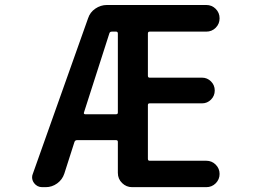

<svg xmlns="http://www.w3.org/2000/svg" viewBox="-20 -775 1040 774"><path d="M512.7 -20.5Q489.3 -20.5 472.2 -37.1Q455.1 -53.7 455.1 -78.1V-203.1Q455.1 -210 448.2 -210H290Q283.2 -210 280.3 -203.1L239.3 -75.2Q231.4 -50.8 210.4 -35.6Q189.5 -20.5 164.1 -20.5H150.4Q129.9 -20.5 117.2 -37.1Q109.4 -47.9 109.4 -60.5Q109.4 -67.4 112.3 -74.2L335 -701.2Q342.8 -725.6 364.3 -740.2Q385.7 -754.9 411.1 -754.9H811.5Q834 -754.9 849.6 -739.3Q865.2 -723.6 865.2 -701.2Q865.2 -678.7 849.6 -663.1Q834 -647.5 811.5 -647.5H583Q576.2 -647.5 576.2 -639.6V-469.7Q576.2 -461.9 583 -461.9H794.9Q815.4 -461.9 830.6 -446.8Q845.7 -431.6 845.7 -410.2Q845.7 -388.7 830.6 -373.5Q815.4 -358.4 794.9 -358.4H583Q576.2 -358.4 576.2 -351.6V-134.8Q576.2 -127 583 -127H811.5Q834 -127 849.6 -111.3Q865.2 -95.7 865.2 -73.7Q865.2 -51.8 849.6 -36.1Q834 -20.5 811.5 -20.5ZM448.2 -314.5Q455.1 -314.5 455.1 -321.3V-639.6Q455.1 -647.5 448.2 -647.5H430.7Q422.9 -647.5 420.9 -640.6L318.4 -321.3Q317.4 -318.4 318.8 -316.4Q320.3 -314.5 323.2 -314.5Z"/></svg>

Font: Rounded Mgen+ 2m medium
Style: Regular
Weight: 500
Designer: [Source Han Sans]
Ryoko NISHIZUKA  (kana & ideographs); Paul D. Hunt (Latin, Greek & Cyrillic); Wenlong ZHANG  (bopomofo
Version: Version 1.059.20150602